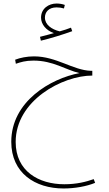

<svg xmlns="http://www.w3.org/2000/svg" viewBox="-20 -676 616 1090"><path d="M212 -445C267 -458 341 -481 390 -499L383 -519C364 -512 343 -504 319 -498C273 -509 235 -536 235 -576C235 -607 256 -634 301 -634C316 -634 330 -632 343 -628L348 -648C335 -653 318 -656 301 -656C257 -656 213 -628 213 -576C213 -538 242 -503 286 -488C264 -482 240 -475 207 -467ZM341 394C404 394 472 382 520 362L512 341C469 356 416 370 345 370C200 370 69 296 69 130C69 -106 335 -247 504 -247V-274H496C395 -277 300 -356 173 -356C133 -356 94 -348 66 -337L70 -314C97 -323 124 -332 170 -332C282 -332 351 -280 431 -261C267 -230 44 -100 44 129C44 306 179 394 341 394Z"/></svg>

Font: Noto Sans Arabic SemCond Thin
Style: Regular
Weight: 100
Width: 4
Designer: Monotype Design Team, Nadine Chahine, Nizar Qandah and Khaled Hosny
Foundry: Monotype Imaging Inc.
Version: Version 2.012